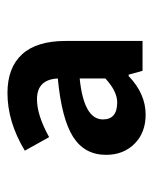

<svg xmlns="http://www.w3.org/2000/svg" viewBox="35 -888 429 540"><g transform="rotate(-90 250.0 -617.5)"><path d="M198.2 -422.9Q147.5 -422.9 116.2 -454.1Q85 -485.4 85 -534.2Q85 -594.7 135.7 -627Q186.5 -659.2 299.8 -669.9Q296.9 -728.5 241.2 -728.5Q196.3 -728.5 134.8 -694.3L96.7 -762.7Q177.7 -811.5 258.8 -811.5Q330.1 -811.5 367.7 -770.5Q405.3 -729.5 405.3 -648.4V-431.6H321.3L310.5 -470.7H306.6Q256.8 -422.9 198.2 -422.9ZM232.4 -502.9Q263.7 -502.9 299.8 -536.1V-608.4Q184.6 -596.7 184.6 -543Q184.6 -502.9 232.4 -502.9Z"/></g></svg>

Font: GenEi Gothic M Regular
Style: Bold
Weight: 700
Designer: o_tamon (Modified); [Source Han Sans]
Ryoko NISHIZUKA  (kana & ideographs); Paul D. Hunt (Latin, Greek & Cyrillic); Wenl
Version: Version 1.1a;Original Version 1.004